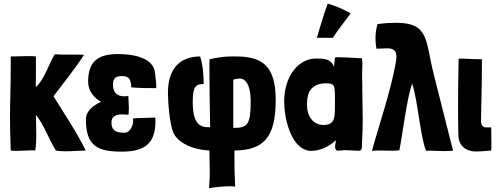

<svg xmlns="http://www.w3.org/2000/svg" viewBox="-20 -813 2692 1037"><path d="M269 -293C325 -368 385 -441 434 -517C423 -518 409 -518 393 -518C378 -518 361 -518 344 -518C321 -518 298 -518 276 -520C247 -476 220 -383 174 -343C174 -345 173 -346 173 -345C174 -366 174 -412 174 -508C163 -510 148 -510 133 -510C101 -510 65 -508 38 -508C38 -493 38 -479 38 -465C38 -331 34 -272 34 -180C34 -133 35 -78 38 0C47 1 58 2 69 2C98 2 129 -1 153 -1C159 -1 165 -1 170 0C175 -26 176 -57 176 -88C176 -127 174 -166 174 -193C220 -134 242 -64 282 0C295 3 313 4 333 4C372 4 417 0 443 0C392 -103 329 -196 269 -293Z M637 -402C674 -402 687 -390 689 -341C744 -337 784 -337 823 -337C824 -341 824 -346 824 -351C824 -372 819 -394 818 -415C812 -506 689 -521 618 -521C511 -521 456 -483 456 -372C456 -320 488 -285 526 -263C484 -244 444 -214 444 -168C444 -26 505 6 637 6C758 6 826 -34 819 -176L818 -178C804 -178 701 -175 698 -173L699 -162C700 -136 683 -96 651 -96C605 -96 582 -109 582 -151C582 -187 609 -195 640 -195C651 -195 663 -194 674 -193C675 -207 676 -218 676 -229C676 -248 674 -267 673 -294C665 -294 657 -293 649 -293C611 -293 590 -316 590 -357C590 -392 609 -402 637 -402Z M1246 0C1404 -2 1469 -70 1469 -273C1469 -451 1402 -508 1257 -508C1226 -508 1194 -511 1112 -493C1111 -485 1111 -465 1111 -436C1111 -363 1113 -236 1115 -126C1055 -123 1021 -149 1021 -264C1021 -349 1040 -359 1080 -359C1080 -437 1067 -495 1061 -508C972 -508 887 -463 887 -311C887 -261 897 -141 916 -97C940 -42 1021 -4 1111 0C1112 59 1113 95 1113 120C1113 159 1111 172 1109 204C1135 198 1189 193 1223 193C1237 193 1248 194 1250 196C1247 142 1246 87 1246 0ZM1240 -383C1248 -385 1264 -389 1275 -389C1296 -389 1334 -371 1334 -264C1334 -139 1316 -122 1240 -122ZM1250 196V198C1251 197 1251 197 1250 196Z M1750 -793C1728 -735 1710 -670 1691 -609H1778C1807 -654 1831 -682 1874 -741C1831 -764 1793 -782 1750 -793ZM1662 2C1709 2 1762 -24 1794 -56C1794 -43 1790 -36 1790 -21C1790 -10 1793 -2 1802 1C1817 1 1830 -2 1845 -2C1866 -2 1889 1 1910 1H1922C1934 -1 1935 -13 1935 -26C1935 -30 1935 -35 1935 -40C1938 -83 1939 -126 1939 -169C1939 -244 1936 -318 1936 -393C1936 -417 1936 -440 1937 -464V-474C1937 -482 1936 -490 1935 -498C1892 -501 1860 -502 1837 -503C1832 -503 1817 -504 1805 -504C1796 -504 1789 -503 1789 -502C1789 -486 1784 -472 1785 -451C1766 -497 1731 -497 1683 -497C1589 -494 1515 -399 1515 -266C1515 -159 1559 2 1662 2ZM1727 -138C1671 -138 1638 -186 1638 -246C1638 -263 1639 -282 1644 -299C1651 -332 1682 -363 1737 -363C1785 -363 1789 -355 1789 -291C1789 -276 1789 -258 1789 -236C1789 -175 1786 -138 1727 -138Z M1989 2C2003 0 2017 0 2031 0C2053 0 2075 1 2096 1C2110 1 2124 0 2137 -1C2156 -97 2177 -281 2206 -361C2235 -281 2249 -79 2281 1C2313 0 2344 3 2380 3C2395 3 2411 2 2427 1C2406 -79 2340 -346 2322 -415C2277 -590 2300 -690 2120 -690C2092 -690 2058 -688 2019 -683C2012 -660 2008 -632 2008 -605C2008 -585 2010 -566 2013 -550C2034 -550 2053 -552 2070 -552C2100 -552 2121 -545 2121 -506C2121 -499 2120 -491 2119 -482C2091 -321 2030 -149 1989 2Z M2456 -76C2458 -32 2490 5 2551 5C2583 5 2619 1 2633 0C2634 -9 2634 -20 2634 -33C2634 -58 2633 -91 2633 -125H2606C2589 -125 2578 -135 2578 -160C2578 -223 2583 -329 2583 -490V-493C2514 -493 2488 -498 2457 -496V-495C2455 -397 2454 -303 2454 -227C2454 -161 2455 -108 2456 -76Z"/></svg>

Font: HEYCLAY
Style: Regular
Weight: 400
Designer: Marcelo Magalhaes
Foundry: Marcelo Magalhães
Version: Version 1.300;hotconv 1.0.109;makeotfexe 2.5.65596